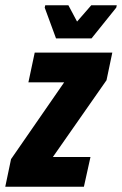

<svg xmlns="http://www.w3.org/2000/svg" viewBox="-43 -710 464 730"><path d="M-23 0 -1 -105 201 -397H65L89 -510H384L362 -405L158 -113H301L276 0ZM170 -564 127 -681 129 -690H217L250 -628L304 -690H401L399 -681L305 -564Z"/></svg>

Font: Saira Condensed ExtraBold
Style: Italic
Weight: 800
Width: 3
Italic angle: -12°
Designer: Hector Gatti with collaboration of the Omnibus-Type team
Foundry: Omnibus-Type
Version: Version 1.101